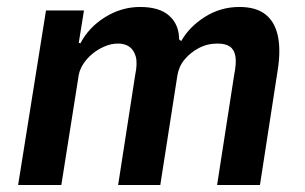

<svg xmlns="http://www.w3.org/2000/svg" viewBox="-20 -531 876 551"><path d="M32 0 112 -501H221L206 -408L211 -407Q235 -453 282 -482Q329 -511 382 -511Q438 -511 466 -485.5Q494 -460 494 -418L500 -413Q523 -454 568 -482.5Q613 -511 667 -511Q715 -511 742 -489.5Q769 -468 777.5 -427.5Q786 -387 777 -330L726 0H603L652 -316Q659 -351 655.5 -370Q652 -389 639.5 -397.5Q627 -406 604 -406Q575 -406 550.5 -393Q526 -380 509.5 -360Q493 -340 489 -314L440 0H319L368 -316Q375 -350 369.5 -369Q364 -388 351 -397Q338 -406 319 -406Q299 -406 279.5 -397.5Q260 -389 244.5 -376Q229 -363 219 -347.5Q209 -332 206 -316L156 0Z"/></svg>

Font: Nunito Sans 7pt Condensed
Style: Bold Italic
Weight: 700
Width: 3
Italic angle: -9°
Designer: Vernon Adams
Foundry: Vernon Adams
Version: Version 3.101;gftools[0.9.27]